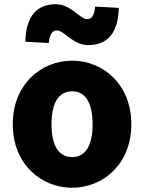

<svg xmlns="http://www.w3.org/2000/svg" viewBox="-20 -868 677 902"><path d="M319 14C463 14 597 -96 597 -284C597 -473 463 -583 319 -583C174 -583 40 -473 40 -284C40 -96 174 14 319 14ZM319 -130C252 -130 222 -190 222 -284C222 -379 252 -439 319 -439C385 -439 415 -379 415 -284C415 -190 385 -130 319 -130ZM394 -656C483 -656 535 -710 538 -831L427 -837C423 -794 410 -778 390 -778C355 -778 314 -848 243 -848C154 -848 102 -794 99 -672L209 -666C214 -710 227 -725 247 -725C282 -725 323 -656 394 -656Z"/></svg>

Font: Noto Sans CJK JP Black
Style: Regular
Weight: 900
Designer: Ryoko NISHIZUKA (kana & ideographs); Paul D. Hunt (Latin, Greek & Cyrillic); Wenlong ZHANG (bopomofo); Sandoll Communica
Foundry: Adobe Systems Incorporated
Version: Version 1.004;PS 1.004;hotconv 1.0.82;makeotf.lib2.5.63406